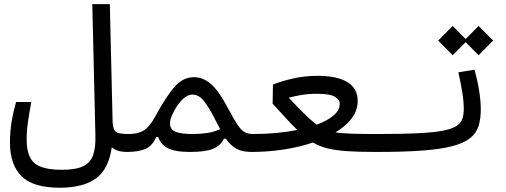

<svg xmlns="http://www.w3.org/2000/svg" viewBox="-20 -713 2384 904"><path d="M580.1 2.4Q528.8 2.4 506.3 -20Q491.7 84 431.4 127.4Q371.1 170.9 261.7 170.9Q135.7 170.9 81.3 116.7Q26.9 62.5 26.9 -42Q26.9 -91.8 34.4 -138.2Q42 -184.6 55.7 -232.9H127.4Q118.2 -183.1 111.8 -140.6Q105.5 -98.1 105.5 -55.7Q105.5 23.9 142.6 55.2Q179.7 86.4 271 86.4Q337.9 86.4 372.3 69.3Q406.7 52.2 418.7 16.8Q430.7 -18.6 429.2 -74.2L414.6 -693.4H497.1L510.3 -136.2Q512.2 -102.1 526.1 -92Q540 -82 585.9 -82Q604.5 -82 613.5 -74.7Q622.6 -67.4 622.6 -44.9Q622.6 -16.6 610.1 -7.1Q597.7 2.4 580.1 2.4Z M577.1 2.4Q564.9 2.4 559.6 -8.1Q554.2 -18.6 554.2 -43.9Q554.2 -61 561.8 -71.5Q569.3 -82 585.9 -82Q629.9 -82 657.2 -99.1Q684.6 -116.2 710 -163.1Q763.2 -260.7 802.7 -305.2Q842.3 -349.6 893.1 -349.6Q936.5 -349.6 973.6 -317.1Q1010.7 -284.7 1053.2 -204.1Q1080.6 -152.3 1097.9 -126.2Q1115.2 -100.1 1131.6 -91.1Q1147.9 -82 1171.9 -82Q1189.5 -82 1197.3 -75.9Q1205.1 -69.8 1205.1 -43.9Q1205.1 -12.2 1194.3 -4.9Q1183.6 2.4 1166 2.4Q1120.1 2.4 1093 -12.7Q1065.9 -27.8 1043.5 -60.1H1034.2Q1019 -26.9 982.7 -12.2Q946.3 2.4 875 2.4Q802.7 2.4 768.8 -16.1Q734.9 -34.7 725.1 -68.4H715.8Q697.8 -26.4 665 -12Q632.3 2.4 577.1 2.4ZM1016.6 -105Q1010.3 -116.7 1003.4 -129.9Q996.6 -143.1 989.3 -157.7Q962.4 -210 939.2 -238.8Q916 -267.6 885.7 -267.6Q866.7 -267.6 847.9 -252.4Q829.1 -237.3 814 -214.6Q798.8 -191.9 789.6 -169.4Q780.3 -147 780.3 -132.3Q780.3 -104 805.9 -93Q831.5 -82 886.2 -82Q923.8 -82 955.1 -86.7Q986.3 -91.3 1016.6 -105Z M1164.6 2.4 1171.9 -82Q1283.7 -82 1379.9 -101.1Q1352.5 -127.4 1325.7 -157.2Q1298.3 -187 1263.7 -224.6L1265.1 -314.9Q1308.1 -332 1362.5 -344Q1417 -356 1474.1 -356Q1566.4 -356 1615.2 -326.7Q1664.1 -297.4 1664.1 -237.8Q1664.1 -192.9 1635.7 -155.5Q1607.4 -118.2 1559.1 -89.4Q1590.8 -85 1638.9 -83.5Q1687 -82 1757.8 -82Q1791.5 -82 1801 -74Q1810.5 -65.9 1810.5 -43.5Q1810.5 -19.5 1799.1 -8.5Q1787.6 2.4 1750 2.4Q1670.4 2.4 1615.5 -1.2Q1560.5 -4.9 1522.2 -14.4Q1483.9 -23.9 1453.6 -42Q1388.7 -20 1314 -8.8Q1239.3 2.4 1164.6 2.4ZM1470.7 -126Q1520.5 -144 1550 -168.9Q1579.6 -193.8 1579.6 -224.1Q1579.6 -244.6 1555.7 -258.1Q1531.7 -271.5 1472.2 -271.5Q1432.6 -271.5 1399.4 -265.9Q1366.2 -260.3 1339.4 -252.9Q1382.8 -207 1412.1 -178Q1441.4 -148.9 1470.7 -126Z M1752 2.4Q1737.3 2.4 1737.3 -43Q1737.3 -64 1743.7 -73Q1750 -82 1757.8 -82Q1869.1 -82 1943.1 -85.4Q2017.1 -88.9 2061.3 -96.9Q2105.5 -105 2127.4 -118.7Q2149.4 -132.3 2156.5 -152.3Q2163.6 -172.4 2163.6 -200.2Q2163.6 -236.3 2156.2 -280.8Q2148.9 -325.2 2138.2 -372.6L2214.4 -384.8Q2228.5 -333 2236.1 -285.2Q2243.7 -237.3 2243.7 -197.8Q2243.7 -153.3 2233.4 -120.1Q2223.1 -86.9 2194.6 -63.5Q2166 -40 2111.6 -25.4Q2057.1 -10.7 1969.2 -4.2Q1881.3 2.4 1752 2.4ZM2233.4 -453.1 2172.4 -514.2 2111.3 -453.1 2043 -522 2111.3 -590.8 2172.4 -529.3 2233.4 -590.8 2301.8 -522Z"/></svg>

Font: CaskaydiaMono NF SemiLight
Style: Regular
Weight: 350
Designer: Aaron Bell
Foundry: Saja Typeworks
Version: Version 2111.001; ttfautohint (v1.8.4);Nerd Fonts 3.1.1